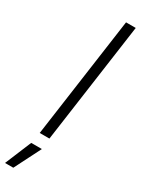

<svg xmlns="http://www.w3.org/2000/svg" viewBox="-294 -784 779 1046"><g transform="rotate(30 95.5 -260.5)"><path d="M46 0H107L213 -757H152ZM-36 236H16L100 70H33Z"/></g></svg>

Font: Mluvka Light
Style: Italic
Weight: 300
Italic angle: -8°
Designer: Modified by Jiří Krblich, Original typeface by Gumpita Rahayu
Foundry: Gumpita Rahayu & Jiří Krblich
Version: Version 2.000;Glyphs 3.1.1 (3134)